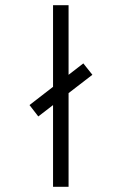

<svg xmlns="http://www.w3.org/2000/svg" viewBox="-20 -720 464 742"><path d="M128 -270 94 -314 302 -475 337 -431ZM185 2V-700H245V2Z"/></svg>

Font: Stick No Bills Light
Style: Regular
Weight: 300
Version: Version 2.000